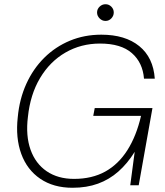

<svg xmlns="http://www.w3.org/2000/svg" viewBox="-20 -876 781 908"><path d="M323 12Q233 12 170.5 -30.5Q108 -73 80.5 -148.5Q53 -224 64 -322Q72 -408 104.5 -479.5Q137 -551 189.5 -603Q242 -655 310.5 -683.5Q379 -712 459 -712Q572 -712 638.5 -658Q705 -604 712 -504H661Q655 -580 603.5 -625Q552 -670 453 -670Q363 -670 289.5 -627.5Q216 -585 169.5 -507Q123 -429 112 -323Q101 -234 124.5 -168Q148 -102 201 -66Q254 -30 330 -30Q415 -30 477.5 -64.5Q540 -99 582.5 -166Q625 -233 647 -328H421L428 -365H701L636 0H596L617 -158Q583 -103 540 -65Q497 -27 443.5 -7.5Q390 12 323 12ZM479 -777Q463 -777 451 -789Q439 -801 439 -817Q439 -833 451 -844.5Q463 -856 479 -856Q495 -856 506.5 -844.5Q518 -833 518 -817Q518 -801 506.5 -789Q495 -777 479 -777Z"/></svg>

Font: DM Sans 17pt ExtraLight
Style: Italic
Weight: 250
Italic angle: -10°
Version: Version 4.004;gftools[0.9.30]